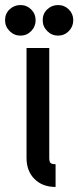

<svg xmlns="http://www.w3.org/2000/svg" viewBox="-54 -730 310 760"><path d="M141 -105Q141 -90 146 -85Q151 -80 166 -80V10Q114 10 82.5 -21.5Q51 -53 51 -105V-540H141ZM176 -710Q201 -710 218.5 -692.5Q236 -675 236 -650Q236 -625 218.5 -607Q201 -589 176 -589Q151 -589 133 -607Q115 -625 115 -650Q115 -676 133 -693Q151 -710 176 -710ZM27 -710Q52 -710 69.5 -692.5Q87 -675 87 -650Q87 -625 69.5 -607Q52 -589 27 -589Q2 -589 -16 -607Q-34 -625 -34 -650Q-34 -676 -16 -693Q2 -710 27 -710Z"/></svg>

Font: Berliner Wand
Style: Regular
Weight: 400
Designer: Peter Wiegel
Foundry: Peter Wiegel
Version: Version 1.000